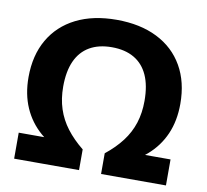

<svg xmlns="http://www.w3.org/2000/svg" viewBox="-82 -840 1004 931"><g transform="rotate(10 420.0 -375.0)"><path d="M46 0V-128H259.5L290.5 -62.5Q213 -91.5 158.2 -139Q103.5 -186.5 74.8 -252.2Q46 -318 46 -401.5Q46 -509 91.2 -587.2Q136.5 -665.5 220.2 -707.5Q304 -749.5 419.5 -749.5Q535.5 -749.5 619.5 -707.5Q703.5 -665.5 748.5 -587.2Q793.5 -509 793.5 -401.5Q793.5 -318 764.8 -252.2Q736 -186.5 681.2 -139Q626.5 -91.5 549 -62.5L580 -128H793.5V0H474V-102Q523 -141 555.5 -183.8Q588 -226.5 604 -276.2Q620 -326 620 -385.5Q620 -461 597 -511.8Q574 -562.5 529.2 -588.5Q484.5 -614.5 419.5 -614.5Q355 -614.5 310.2 -588.5Q265.5 -562.5 242.5 -511.8Q219.5 -461 219.5 -385.5Q219.5 -326 235.8 -276.2Q252 -226.5 284.5 -183.8Q317 -141 365.5 -102V0Z"/></g></svg>

Font: Encode Sans SemiExpanded
Style: Bold
Weight: 700
Width: 6
Designer: Multiple Designers
Foundry: Impallari Type
Version: Version 3.002